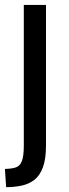

<svg xmlns="http://www.w3.org/2000/svg" viewBox="-20 -748 280 779"><path d="M0 -62.6Q26.9 -63.2 43.8 -68.6Q60.7 -74.1 68.6 -94.1Q76.6 -114.1 76.6 -156.8V-728H166.6V-157.6Q166.6 -102.4 154 -68.8Q141.3 -35.2 119.3 -18.2Q97.3 -1.3 67.8 5.1Q38.3 11.4 4.9 11.4Z"/></svg>

Font: Murecho Thin
Style: Regular
Weight: 100
Designer: Neil Summerour
Foundry: Positype
Version: Version 1.010